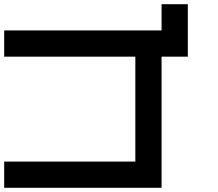

<svg xmlns="http://www.w3.org/2000/svg" viewBox="-20 -895 1040 915"><path d="M0 0V-125H625V-625H0V-750H750V-875H875V-625H750V0Z"/></svg>

Font: Galmuri7 Regular
Style: Regular
Weight: 400
Designer: Lee Minseo (quiple)
Version: Version 2.399;hotconv 1.1.1;makeotfexe 2.6.0 DEVELOPMENT